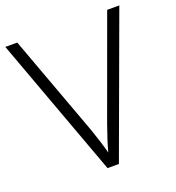

<svg xmlns="http://www.w3.org/2000/svg" viewBox="-130 -818 842 921"><g transform="rotate(-20 291.0 -357.0)"><path d="M582 -714H520L333 -201C314 -148 301 -107 291 -69C281 -107 267 -151 250 -200L61 -714H0L262 0H320Z"/></g></svg>

Font: Noto Sans Gujarati UI Light
Style: Regular
Weight: 300
Designer: Jelle Bosma - Monotype Design Team, Universal Thirst
Foundry: Monotype Imaging Inc.
Version: Version 2.106